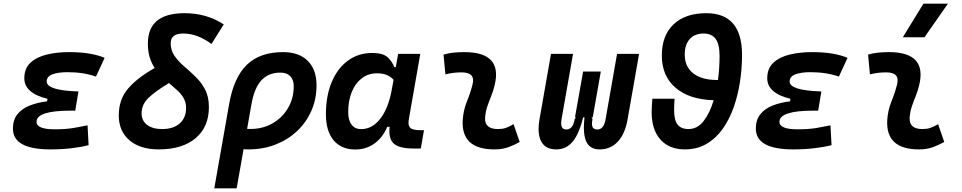

<svg xmlns="http://www.w3.org/2000/svg" viewBox="-20 -815 5313 1060"><path d="M258.3 9.8Q51.3 9.8 51.3 -105Q51.3 -153.3 76.2 -184.3Q101.1 -215.3 143.6 -232.2Q186 -249 239.7 -255.4L242.2 -269.5Q114.3 -300.8 114.3 -382.8Q114.3 -437.5 148.4 -469Q182.6 -500.5 238.8 -513.9Q294.9 -527.3 360.8 -527.3Q483.4 -527.3 557.6 -495.6L509.8 -392.1Q441.4 -416.5 352.1 -416.5Q302.2 -416.5 270 -404.8Q237.8 -393.1 237.8 -364.7Q237.8 -340.8 280.5 -326.9Q323.2 -313 413.1 -310.1L395.5 -204.1H370.1Q181.6 -204.1 181.6 -142.6Q181.6 -101.1 281.7 -101.1Q344.2 -101.1 386.7 -108.6Q429.2 -116.2 463.4 -123L469.2 -13.7Q427.7 -2.9 374.3 3.4Q320.8 9.8 258.3 9.8Z M855.5 9.8Q753.9 9.8 694.8 -40.5Q635.7 -90.8 635.7 -177.7Q635.7 -266.6 687.7 -326.7Q739.7 -386.7 834 -439.5Q816.9 -465.3 806.6 -498.3Q796.4 -531.2 796.4 -574.7Q796.4 -742.2 998.5 -742.2Q1121.1 -742.2 1215.3 -680.2L1147.5 -572.3Q1112.3 -598.6 1072.8 -614.3Q1033.2 -629.9 991.2 -629.9Q922.4 -629.9 922.4 -576.7Q922.4 -536.6 943.6 -506.3Q964.8 -476.1 996.3 -449Q1027.8 -421.9 1059.3 -391.6Q1090.8 -361.3 1112.1 -321Q1133.3 -280.8 1133.3 -224.1Q1133.3 -113.8 1059.8 -52Q986.3 9.8 855.5 9.8ZM913.1 -356.4Q840.3 -313 801 -275.9Q761.7 -238.8 761.7 -189Q761.7 -148.9 792 -125.7Q822.3 -102.5 874.5 -102.5Q937 -102.5 972.2 -133.5Q1007.3 -164.6 1007.3 -219.2Q1007.3 -250 993.9 -273.2Q980.5 -296.4 959 -316.2Q937.5 -335.9 913.1 -356.4Z M1543 -527.3Q1630.4 -527.3 1679 -479.2Q1727.5 -431.2 1727.5 -343.8Q1727.5 -268.1 1699.2 -203.6Q1670.9 -139.2 1620.1 -91.3Q1569.3 -43.5 1500.7 -16.8Q1432.1 9.8 1351.6 9.8Q1338.4 9.8 1324.7 8.8L1286.6 224.6H1163.1L1245.1 -240.7Q1271 -388.2 1343.3 -457.8Q1415.5 -527.3 1543 -527.3ZM1367.7 -236.3 1344.2 -103.5Q1353 -103 1362.3 -103Q1430.7 -103 1484.6 -134Q1538.6 -165 1570.1 -218.5Q1601.6 -272 1601.6 -338.9Q1601.6 -375 1582.3 -394.5Q1563 -414.1 1528.3 -414.1Q1461.9 -414.1 1422.6 -371.1Q1383.3 -328.1 1367.7 -236.3Z M2165 -444.3 2178.2 -517.6H2300.3L2236.8 -154.8Q2231.4 -123.5 2244.4 -109.9Q2257.3 -96.2 2301.8 -96.2H2320.8L2303.2 4.9H2262.7Q2184.1 4.9 2154.1 -22.2Q2124 -49.3 2130.9 -114.7H2118.2Q2092.3 -54.7 2046.6 -22.2Q2001 10.3 1941.9 10.3Q1864.3 10.3 1821.8 -40.5Q1779.3 -91.3 1779.3 -184.1Q1779.3 -285.6 1811.3 -361.8Q1843.3 -438 1900.6 -480.2Q1958 -522.5 2034.7 -522.5Q2092.3 -522.5 2117.7 -500.7Q2143.1 -479 2157.2 -444.3ZM2060.5 -410.2Q2013.2 -410.2 1977.5 -382.8Q1941.9 -355.5 1922.1 -307.4Q1902.3 -259.3 1902.3 -196.3Q1902.3 -151.4 1921.1 -126.7Q1939.9 -102.1 1973.6 -102.1Q2035.2 -102.1 2080.3 -160.6Q2125.5 -219.2 2144 -325.7L2152.8 -374.5Q2139.6 -389.2 2118.2 -399.7Q2096.7 -410.2 2060.5 -410.2Z M2815.4 -129.4 2849.1 -31.2Q2819.3 -14.2 2786.1 -2.2Q2752.9 9.8 2710 9.8Q2524.4 9.8 2534.7 -153.3Q2538.1 -206.5 2558.1 -255.9Q2578.1 -305.2 2588.9 -349.1Q2606 -415.5 2528.3 -415.5Q2481.9 -415.5 2439 -404.3L2428.7 -513.7Q2457.5 -522 2486.3 -524.7Q2515.1 -527.3 2543.9 -527.3Q2755.4 -527.3 2710.9 -345.2Q2703.1 -312 2691.4 -283.4Q2679.7 -254.9 2670.2 -226.8Q2660.6 -198.7 2658.2 -166.5Q2653.8 -102.5 2729 -102.5Q2753.4 -102.5 2771.7 -108.6Q2790 -114.7 2815.4 -129.4Z M3290.5 9.8Q3237.8 9.8 3217.3 -32.2Q3196.8 -74.2 3207 -167H3199.2Q3176.8 -74.2 3140.9 -32.2Q3105 9.8 3051.3 9.8Q2991.7 9.8 2968.3 -33.4Q2944.8 -76.7 2958.5 -156.2L3022 -517.6H3143.6L3080.1 -156.2Q3070.3 -100.1 3106.4 -100.1Q3123.5 -100.1 3135.5 -113.3Q3147.5 -126.5 3152.8 -158.2L3161.1 -167H3154.3L3199.2 -419.9H3296.9L3252.4 -167H3245.6L3251 -158.2Q3245.1 -126 3251.7 -113Q3258.3 -100.1 3277.8 -100.1Q3313.5 -100.1 3323.2 -156.2L3386.7 -517.6H3508.3L3444.8 -156.2Q3431.2 -76.7 3391.1 -33.4Q3351.1 9.8 3290.5 9.8Z M3761.2 9.8Q3674.3 9.8 3626 -44.7Q3577.6 -99.1 3577.6 -196.3Q3577.6 -214.4 3578.9 -232.7Q3580.1 -251 3581.5 -270H3704.1Q3703.1 -254.4 3702.4 -238Q3701.7 -221.7 3701.7 -206.1Q3701.7 -152.3 3720.9 -127.4Q3740.2 -102.5 3780.8 -102.5Q3831.1 -102.5 3865.5 -147.9Q3899.9 -193.4 3919.9 -261.7Q3785.2 -265.6 3709.5 -330.6Q3633.8 -395.5 3633.8 -508.8Q3633.8 -619.1 3698.7 -680.7Q3763.7 -742.2 3879.4 -742.2Q4076.7 -742.2 4076.7 -511.7Q4076.7 -437.5 4065.2 -362.8Q4053.7 -288.1 4030 -221.2Q4006.3 -154.3 3969 -102.3Q3931.6 -50.3 3879.9 -20.3Q3828.1 9.8 3761.2 9.8ZM3943.8 -373.5Q3948.2 -406.7 3950.4 -440.2Q3952.6 -473.6 3952.6 -505.9Q3952.6 -570.8 3930.9 -600.3Q3909.2 -629.9 3863.8 -629.9Q3815.4 -629.9 3787.8 -599.1Q3760.3 -568.4 3760.3 -513.7Q3760.3 -447.3 3806.9 -410.4Q3853.5 -373.5 3937 -373.5Z M4359.9 9.8Q4152.8 9.8 4152.8 -105Q4152.8 -153.3 4177.7 -184.3Q4202.6 -215.3 4245.1 -232.2Q4287.6 -249 4341.3 -255.4L4343.8 -269.5Q4215.8 -300.8 4215.8 -382.8Q4215.8 -437.5 4250 -469Q4284.2 -500.5 4340.3 -513.9Q4396.5 -527.3 4462.4 -527.3Q4585 -527.3 4659.2 -495.6L4611.3 -392.1Q4543 -416.5 4453.6 -416.5Q4403.8 -416.5 4371.6 -404.8Q4339.4 -393.1 4339.4 -364.7Q4339.4 -340.8 4382.1 -326.9Q4424.8 -313 4514.6 -310.1L4497.1 -204.1H4471.7Q4283.2 -204.1 4283.2 -142.6Q4283.2 -101.1 4383.3 -101.1Q4445.8 -101.1 4488.3 -108.6Q4530.8 -116.2 4564.9 -123L4570.8 -13.7Q4529.3 -2.9 4475.8 3.4Q4422.4 9.8 4359.9 9.8Z M5159.2 -129.4 5192.9 -31.2Q5163.1 -14.2 5129.9 -2.2Q5096.7 9.8 5053.7 9.8Q4868.2 9.8 4878.4 -153.3Q4881.8 -206.5 4901.9 -255.9Q4921.9 -305.2 4932.6 -349.1Q4949.7 -415.5 4872.1 -415.5Q4825.7 -415.5 4782.7 -404.3L4772.5 -513.7Q4801.3 -522 4830.1 -524.7Q4858.9 -527.3 4887.7 -527.3Q5099.1 -527.3 5054.7 -345.2Q5046.9 -312 5035.2 -283.4Q5023.4 -254.9 5013.9 -226.8Q5004.4 -198.7 5002 -166.5Q4997.6 -102.5 5072.8 -102.5Q5097.2 -102.5 5115.5 -108.6Q5133.8 -114.7 5159.2 -129.4ZM4964.4 -609.4 5078.1 -794.9H5213.4L5084 -609.4Z"/></svg>

Font: Cascadia Mono NF SemiBold
Style: Italic
Weight: 600
Italic angle: -10°
Monospace: yes
Designer: Aaron Bell
Foundry: Saja Typeworks
Version: Version 2404.023; ttfautohint (v1.8.4)